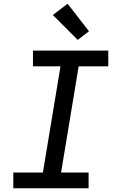

<svg xmlns="http://www.w3.org/2000/svg" viewBox="-20 -1005 640 1025"><path d="M51 0V-84H209L303 -651H156V-735H558V-651H400L306 -84H453V0ZM395 -792 262 -925 341 -985 455 -838Z"/></svg>

Font: Iosevka Curly Medium Extended
Style: Italic
Weight: 500
Width: 7
Italic angle: -9°
Monospace: yes
Designer: Belleve Invis
Foundry: Belleve Invis
Version: Version 11.1.0; ttfautohint (v1.8.3)